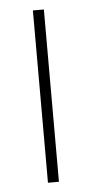

<svg xmlns="http://www.w3.org/2000/svg" viewBox="-44 -547 271 575"><g transform="rotate(-5 91.5 -259.0)"><path d="M77 -518H110V0H77Z"/></g></svg>

Font: Freesentation 1 Thin
Style: Regular
Weight: 250
Designer: glyphs from Roboto by Christian Robertson / Hangul glyphs from Noto Sans CJK(Source Han Sans) by Jang Soo-young and Kang
Foundry: PT&
Version: Version 2.001